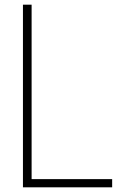

<svg xmlns="http://www.w3.org/2000/svg" viewBox="-20 -800 513 820"><path d="M459 0H78V-780H115V-35H459Z"/></svg>

Font: Tanohe Sans ExtraLight
Style: Regular
Weight: 250
Designer: Village Type and Design LLC & Cristiano Sobral
Foundry: Cooper Hewitt Smithsonian Design Museum
Version: Version 1.00;September 29, 2021;FontCreator 13.0.0.2655 64-b